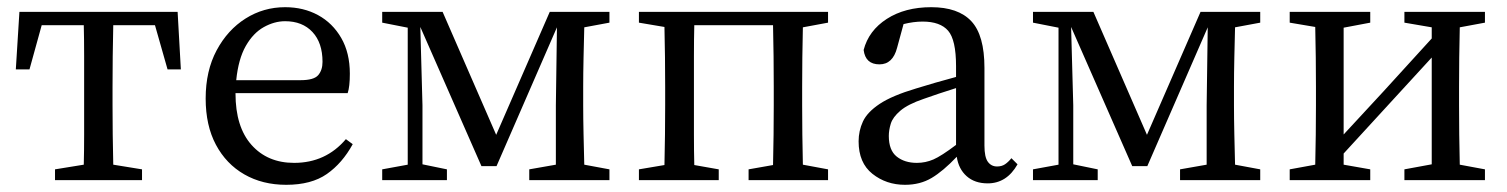

<svg xmlns="http://www.w3.org/2000/svg" viewBox="-20 -501 4192 534"><path d="M24 -308 34 -468H474L483 -308H446L411 -431H295Q294 -393 293.5 -344.5Q293 -296 293 -260V-208Q293 -173 293.5 -127Q294 -81 295 -43L375 -30V0H133V-30L213 -43Q214 -81 214 -127Q214 -173 214 -208V-260Q214 -296 214 -344.5Q214 -393 213 -431H96L62 -308Z M773 -442Q743 -442 713.5 -425.5Q684 -409 663.5 -373Q643 -337 637 -278H816Q853 -278 865 -292Q877 -306 877 -329Q877 -382 849 -412Q821 -442 773 -442ZM776 13Q710 13 659.5 -16Q609 -45 580.5 -98.5Q552 -152 552 -227Q552 -304 582.5 -361Q613 -418 663 -449.5Q713 -481 773 -481Q824 -481 864.5 -459Q905 -437 929 -395.5Q953 -354 953 -296Q953 -260 947 -242H635V-241Q635 -148 679.5 -98Q724 -48 798 -48Q886 -48 942 -114L961 -100Q932 -47 889 -17Q846 13 776 13Z M1043 0V-30L1114 -43V-424L1043 -438V-468H1211L1360 -126L1509 -468H1675V-438L1605 -425Q1604 -388 1603 -341.5Q1602 -295 1602 -260V-208Q1602 -173 1603 -127Q1604 -81 1605 -43L1675 -30V0H1452V-30L1526 -43V-208L1529 -425L1361 -39H1319L1149 -426L1155 -208V-44L1223 -30V0Z M1757 0V-30L1828 -42Q1829 -80 1829.5 -126.5Q1830 -173 1830 -208V-260Q1830 -295 1829.5 -341.5Q1829 -388 1828 -426L1757 -438V-468H2283V-438L2213 -425Q2212 -388 2211.5 -341.5Q2211 -295 2211 -260V-208Q2211 -173 2211.5 -127Q2212 -81 2213 -43L2283 -30V0H2062V-30L2130 -42Q2131 -80 2131.5 -126.5Q2132 -173 2132 -208V-260Q2132 -296 2131.5 -344.5Q2131 -393 2130 -431H1911Q1910 -393 1910 -344.5Q1910 -296 1910 -260V-208Q1910 -173 1910 -126.5Q1910 -80 1911 -42L1979 -30V0Z M2727 9Q2691 9 2668.5 -11Q2646 -31 2641 -65Q2603 -25 2571 -6Q2539 13 2497 13Q2445 13 2406.5 -17.5Q2368 -48 2368 -108Q2368 -137 2380 -163Q2392 -189 2426.5 -212Q2461 -235 2528 -255Q2554 -263 2581.5 -271Q2609 -279 2639 -287V-317Q2639 -390 2617 -415.5Q2595 -441 2546 -441Q2521 -441 2493 -434L2475 -368Q2463 -322 2426 -322Q2387 -322 2382 -362Q2396 -416 2446.5 -448.5Q2497 -481 2570 -481Q2645 -481 2681.5 -442Q2718 -403 2718 -312V-96Q2718 -64 2727.5 -51Q2737 -38 2753 -38Q2766 -38 2775 -44Q2784 -50 2793 -61L2810 -44Q2780 9 2727 9ZM2452 -123Q2452 -83 2474 -65.5Q2496 -48 2530 -48Q2554 -48 2576 -57.5Q2598 -67 2639 -98V-256Q2588 -240 2549 -226Q2505 -211 2484 -193Q2463 -175 2457.5 -157Q2452 -139 2452 -123Z M2853 0V-30L2924 -43V-424L2853 -438V-468H3021L3170 -126L3319 -468H3485V-438L3415 -425Q3414 -388 3413 -341.5Q3412 -295 3412 -260V-208Q3412 -173 3413 -127Q3414 -81 3415 -43L3485 -30V0H3262V-30L3336 -43V-208L3339 -425L3171 -39H3129L2959 -426L2965 -208V-44L3033 -30V0Z M3886 -438V-468H4110V-438L4040 -425Q4039 -388 4038.5 -341.5Q4038 -295 4038 -260V-208Q4038 -173 4038.5 -127Q4039 -81 4040 -43L4110 -30V0H3886V-30L3962 -44V-341L3717 -74V-43L3791 -30V0H3567V-30L3638 -43Q3639 -81 3639.5 -127Q3640 -173 3640 -208V-260Q3640 -295 3639.5 -341.5Q3639 -388 3638 -426L3567 -438V-468H3791V-438L3717 -424V-127L3828 -247L3962 -394V-425Z"/></svg>

Font: Source Serif 4 Subhead
Style: Regular
Weight: 400
Designer: Frank Grießhammer
Foundry: Adobe Systems Incorporated
Version: Version 4.004;hotconv 1.0.117;makeotfexe 2.5.65602